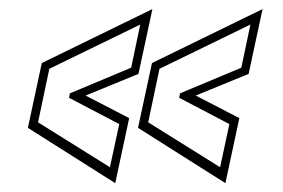

<svg xmlns="http://www.w3.org/2000/svg" viewBox="-20 -522 640 434"><path d="M489.5 -108 292 -233 323.5 -379.5 573.5 -501.5 542 -355 422.5 -306 521 -255ZM477.5 -144 498.5 -241.5 385 -301 387 -311 525.5 -369 546 -466.5 340.5 -366.5 315 -245.5ZM240.5 -108 43 -233 74.5 -379.5 324.5 -501.5 293 -355 173.5 -306 272 -255ZM228.5 -144 249.5 -241.5 136 -301 138 -311 276.5 -369 297 -466.5 91.5 -366.5 66 -245.5Z"/></svg>

Font: Tourney Condensed ExtraLight
Style: Italic
Weight: 200
Width: 3
Italic angle: -12°
Designer: Tyler Finck
Foundry: Etcetera Type Co
Version: Version 1.010; ttfautohint (v1.8.3)